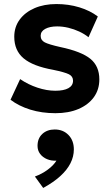

<svg xmlns="http://www.w3.org/2000/svg" viewBox="-20 -545 553 949"><path d="M254 14.5Q186.5 14.5 129.5 -3.2Q72.5 -21 32 -52L79.5 -154Q119 -127 165 -111.8Q211 -96.5 253.5 -96.5Q295.5 -96.5 318.2 -109.2Q341 -122 341 -146Q341 -167.5 320.8 -177.8Q300.5 -188 242.5 -200Q142.5 -218 96.5 -256.8Q50.5 -295.5 50.5 -363.5Q50.5 -411.5 77.2 -448Q104 -484.5 151 -504.8Q198 -525 259 -525Q319 -525 372.2 -508.8Q425.5 -492.5 463.5 -463.5L417.5 -361Q397.5 -377 371.8 -389Q346 -401 317.8 -407.8Q289.5 -414.5 262.5 -414.5Q226 -414.5 203.5 -402.2Q181 -390 181 -368Q181 -346 201.5 -335.5Q222 -325 278 -312.5Q382.5 -290.5 426.8 -254.2Q471 -218 471 -152.5Q471 -102 443.8 -64.5Q416.5 -27 367.8 -6.2Q319 14.5 254 14.5ZM193.5 384 152.5 327.5Q188 314.5 216.5 293.2Q245 272 259 249Q234 250.5 212.8 241.8Q191.5 233 178.5 216Q165.5 199 165.5 176Q165.5 139 189.2 117Q213 95 250.5 95Q292 95 318.5 122.2Q345 149.5 345 193.5Q345 229 328.2 262Q311.5 295 278 325.5Q244.5 356 193.5 384Z"/></svg>

Font: Geologica Cursive SemiBold
Style: Regular
Weight: 600
Designer: Sindre Bremnes, Frode Helland
Foundry: Monokrom Skriftforlag AS
Version: Version 1.010;gftools[0.9.28]